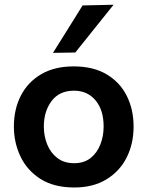

<svg xmlns="http://www.w3.org/2000/svg" viewBox="-20 -798 638 830"><path d="M301 12.5Q213 12.5 155 -24.5Q97 -61.5 68.5 -121.5Q40 -181.5 40 -251Q40 -325.5 70 -384.2Q100 -443 157.8 -477Q215.5 -511 298.5 -511Q383.5 -511 441.2 -476.5Q499 -442 528.2 -383.2Q557.5 -324.5 557.5 -251Q557.5 -176 527.2 -116.5Q497 -57 439.5 -22.2Q382 12.5 301 12.5ZM300.5 -92.5Q343.5 -92.5 371.8 -115Q400 -137.5 414 -173.8Q428 -210 428 -251Q428 -322.5 393 -364.2Q358 -406 300 -406Q236.5 -406 203 -361.2Q169.5 -316.5 169.5 -251Q169.5 -210 184 -173.8Q198.5 -137.5 227.8 -115Q257 -92.5 300.5 -92.5ZM209 -569.5Q241 -620.5 273.2 -672Q305.5 -723.5 337 -774.5L471 -777.5Q428 -724 386.8 -672.5Q345.5 -621 305.5 -571Z"/></svg>

Font: Commissioner SemiBold
Style: Regular
Weight: 600
Designer: Kostas Bartsokas
Foundry: Kostas Bartsokas
Version: Version 1.000; ttfautohint (v1.8.3)